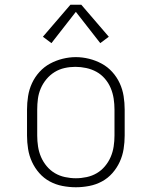

<svg xmlns="http://www.w3.org/2000/svg" viewBox="-20 -782 640 810"><path d="M300 8Q272 8 243.5 2.5Q215 -3 190 -16.5Q165 -30 146 -51.5Q127 -73 115 -99Q103 -125 98.5 -153.5Q94 -182 94 -210V-320Q94 -348 98.5 -376.5Q103 -405 115 -431Q127 -457 146.5 -478.5Q166 -500 191 -513.5Q216 -527 244 -534Q272 -541 300 -541Q328 -541 356 -534Q384 -527 409 -513.5Q434 -500 453.5 -478.5Q473 -457 485 -431Q497 -405 501.5 -376.5Q506 -348 506 -320V-210Q506 -182 501.5 -153.5Q497 -125 485 -99Q473 -73 454 -51.5Q435 -30 410 -16.5Q385 -3 356.5 2.5Q328 8 300 8ZM300 -30Q323 -30 346 -35Q369 -40 388.5 -51.5Q408 -63 423 -81Q438 -99 447 -120Q456 -141 459.5 -164Q463 -187 463 -210V-320Q463 -343 459.5 -366Q456 -389 447 -410.5Q438 -432 422.5 -450Q407 -468 387 -479Q367 -490 344 -495Q321 -500 298 -500Q275 -500 252.5 -495Q230 -490 210.5 -478Q191 -466 176 -448Q161 -430 152 -409Q143 -388 140 -365.5Q137 -343 137 -320V-210Q137 -187 140.5 -164Q144 -141 153 -120Q162 -99 177 -81Q192 -63 211.5 -51.5Q231 -40 254 -35Q277 -30 300 -30ZM197 -600 161 -627 277 -762H323L439 -627L403 -600L300 -732Z"/></svg>

Font: Iosevka Slab XLtEx
Style: Regular
Weight: 200
Width: 7
Monospace: yes
Designer: Belleve Invis
Foundry: Belleve Invis
Version: Version 11.1.0; ttfautohint (v1.8.3)